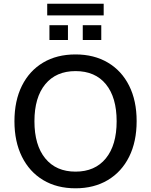

<svg xmlns="http://www.w3.org/2000/svg" viewBox="-20 -1008 815 1037"><path d="M388 9Q287 9 213 -35.5Q139 -80 98.5 -161.5Q58 -243 58 -353Q58 -464 98.5 -545Q139 -626 213 -670Q287 -714 388 -714Q488 -714 562.5 -670Q637 -626 677.5 -545Q718 -464 718 -354Q718 -243 677.5 -161.5Q637 -80 562.5 -35.5Q488 9 388 9ZM388 -81Q493 -81 551.5 -152.5Q610 -224 610 -353Q610 -482 552 -553Q494 -624 388 -624Q283 -624 224.5 -553Q166 -482 166 -353Q166 -224 224.5 -152.5Q283 -81 388 -81ZM235 -925V-988H540V-925ZM247 -792V-872H347V-792ZM427 -792V-872H527V-792Z"/></svg>

Font: Nunito Sans SemiBold
Style: Regular
Weight: 600
Designer: Vernon Adams
Foundry: Vernon Adams
Version: Version 3.101; ttfautohint (v1.8.4.7-5d5b);gftools[0.9.27]